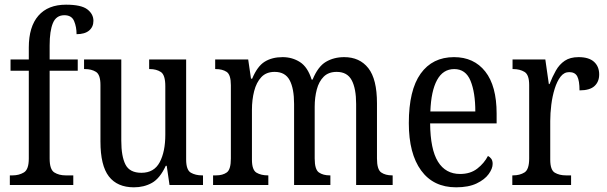

<svg xmlns="http://www.w3.org/2000/svg" viewBox="-20 -790 2591 820"><path d="M22 0V-41H34Q61 -41 82 -53.5Q103 -66 103 -113V-488H25V-536H103V-587Q103 -676 144 -723Q185 -770 262 -770Q327 -770 353 -750Q379 -730 379 -701Q379 -675 360.5 -659.5Q342 -644 307 -644Q307 -675 296.5 -700Q286 -725 255 -725Q220 -725 206 -691.5Q192 -658 192 -596V-536H312V-488H192V-113Q192 -66 212 -53.5Q232 -41 260 -41H293V0Z M552 10Q481 10 445 -36.5Q409 -83 409 -186V-427Q409 -471 390 -483Q371 -495 343 -495H339V-536H498V-189Q498 -122 516 -87Q534 -52 584 -52Q638 -52 662 -97Q686 -142 686 -215V-422Q686 -470 667 -482.5Q648 -495 620 -495H617V-536H775V-109Q775 -64 795 -52.5Q815 -41 843 -41H847V0H704L692 -82H688Q663 -28 629 -9Q595 10 552 10Z M890 0V-41H903Q931 -41 948.5 -53.5Q966 -66 966 -113V-426Q966 -471 948 -483Q930 -495 901 -495H899V-536H1040L1052 -454H1057Q1079 -507 1110.5 -526.5Q1142 -546 1187 -546Q1228 -546 1261 -525Q1294 -504 1311 -450H1315Q1338 -506 1372 -526Q1406 -546 1450 -546Q1516 -546 1553 -499Q1590 -452 1590 -349V-113Q1590 -66 1608 -53.5Q1626 -41 1655 -41H1657V0H1501V-346Q1501 -412 1482 -447.5Q1463 -483 1418 -483Q1383 -483 1362.5 -462.5Q1342 -442 1333 -408Q1324 -374 1324 -334V-113Q1324 -66 1342 -53.5Q1360 -41 1388 -41H1391V0H1236V-346Q1236 -412 1217 -447.5Q1198 -483 1153 -483Q1117 -483 1096 -460.5Q1075 -438 1065.5 -401Q1056 -364 1056 -321V-108Q1056 -64 1075.5 -52.5Q1095 -41 1124 -41H1126V0Z M1928 10Q1831 10 1778.5 -62Q1726 -134 1726 -264Q1726 -405 1776.5 -475.5Q1827 -546 1919 -546Q2004 -546 2052.5 -484.5Q2101 -423 2101 -305V-263H1817Q1818 -152 1850.5 -99.5Q1883 -47 1945 -47Q1989 -47 2018.5 -70Q2048 -93 2064 -124Q2072 -120 2078 -112Q2084 -104 2084 -90Q2084 -70 2067 -46.5Q2050 -23 2015.5 -6.5Q1981 10 1928 10ZM2010 -314Q2010 -395 1989.5 -445Q1969 -495 1920 -495Q1872 -495 1846.5 -448Q1821 -401 1818 -314Z M2168 0V-41H2171Q2200 -41 2220 -53.5Q2240 -66 2240 -113V-427Q2240 -471 2220 -483Q2200 -495 2172 -495H2169V-536H2309L2324 -431H2327Q2339 -462 2354 -488.5Q2369 -515 2392 -530.5Q2415 -546 2451 -546Q2495 -546 2517 -526Q2539 -506 2539 -472Q2539 -441 2519 -422.5Q2499 -404 2455 -404Q2455 -445 2445.5 -463.5Q2436 -482 2411 -482Q2389 -482 2374 -462.5Q2359 -443 2349 -411Q2339 -379 2334.5 -342.5Q2330 -306 2330 -273V-108Q2330 -64 2349.5 -52.5Q2369 -41 2397 -41H2419V0Z"/></svg>

Font: Noto Serif Hebrew Condensed
Style: Regular
Weight: 400
Width: 3
Designer: Monotype Design Team
Foundry: Monotype Imaging Inc.
Version: Version 2.004; ttfautohint (v1.8.4.7-5d5b)